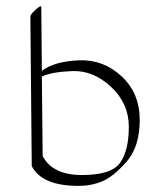

<svg xmlns="http://www.w3.org/2000/svg" viewBox="-20 -572 471 620"><path d="M115.2 -324.7 117.7 -68.4Q149.4 -6.8 244.9 -6.8Q340.3 -6.8 368.2 -46.9Q396 -86.9 396 -162.6Q396 -238.3 338.4 -291.7Q280.8 -345.2 213.4 -342.5Q146 -339.8 115.2 -324.7ZM115.2 -343.3Q156.2 -374 234.9 -377.2Q313.5 -380.4 372.3 -325.9Q431.2 -271.5 431.2 -184.8Q431.2 -98.1 388.7 -49.8Q346.2 -1.5 310.5 13.4Q274.9 28.3 233.9 28.3Q115.2 28.3 82.5 -35.6Q82.5 -36.1 82.5 -36.6L78.1 -517.6Q78.1 -525.9 95.7 -541.5Q113.3 -557.1 113.3 -548.8Z"/></svg>

Font: ML-NILA06_NewLipi
Style: Regular
Weight: 400
Designer: CLT@C-DIT
Version: Version ML-NILA06_NewLipi 2.